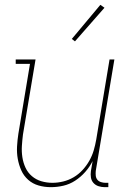

<svg xmlns="http://www.w3.org/2000/svg" viewBox="-20 -766 540 794"><path d="M190 8Q164 8 139.5 1Q115 -6 96.5 -22.5Q78 -39 68 -61.5Q58 -84 53.5 -109Q49 -134 50.5 -160.5Q52 -187 56 -213L104 -502H45V-520H127L75 -210Q72 -186 70.5 -162.5Q69 -139 72.5 -116Q76 -93 85.5 -72.5Q95 -52 112 -37.5Q129 -23 151 -16.5Q173 -10 197 -10Q219 -10 241.5 -15.5Q264 -21 284.5 -33Q305 -45 321.5 -63Q338 -81 349.5 -101.5Q361 -122 367.5 -144Q374 -166 378 -189L433 -520H453L376 -59Q375 -49 376 -39.5Q377 -30 382.5 -23Q388 -16 397.5 -13Q407 -10 416 -10H428V8H413Q400 8 387.5 4Q375 0 366.5 -9.5Q358 -19 356 -32Q354 -45 356 -59L363 -100Q351 -76 332.5 -55Q314 -34 291 -19Q268 -4 242 2Q216 8 190 8ZM290 -595 277 -605 395 -746 412 -734Z"/></svg>

Font: Iosevka Curly Slab Thin
Style: Italic
Weight: 100
Italic angle: -9°
Monospace: yes
Designer: Belleve Invis
Foundry: Belleve Invis
Version: Version 22.1.2; ttfautohint (v1.8.4)